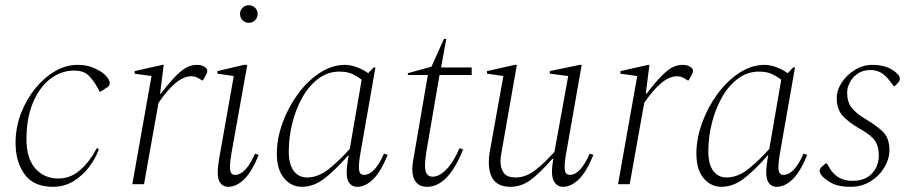

<svg xmlns="http://www.w3.org/2000/svg" viewBox="-20 -710 3525 740"><path d="M184 10Q110 10 75 -38Q40 -86 40 -160Q40 -218 60.5 -272Q81 -326 115.5 -368.5Q150 -411 192 -435.5Q234 -460 278 -460Q314 -460 339.5 -449Q365 -438 381 -425Q403 -405 403 -389Q403 -380 394 -374L368 -357H364L356 -372Q340 -401 321 -419.5Q302 -438 266 -438Q216 -438 174.5 -406.5Q133 -375 107.5 -315.5Q82 -256 82 -173Q82 -100 116 -61Q150 -22 205 -22Q252 -22 289 -54.5Q326 -87 353 -139H355L361 -134Q348 -99 323 -66Q298 -33 263 -11.5Q228 10 184 10Z M490 0 564 -417 499 -426V-436L606 -460H611L597 -349H600Q636 -396 660.5 -420Q685 -444 703 -452Q721 -460 738 -460Q756 -460 767.5 -453Q779 -446 779 -437Q779 -430 775 -423L762 -400H759L744 -409Q739 -412 732.5 -414Q726 -416 717 -416Q689 -416 658.5 -391.5Q628 -367 591 -314L535 0Z M939 -622Q925 -622 915 -632Q905 -642 905 -656Q905 -670 915 -680Q925 -690 939 -690Q953 -690 963 -680Q973 -670 973 -656Q973 -642 963 -632Q953 -622 939 -622ZM860 10Q836 10 825 -12Q814 -34 824 -95L881 -417L818 -426V-436L920 -460H933L872 -119Q864 -71 867 -53.5Q870 -36 886 -36Q927 -36 963 -118L977 -113Q951 -48 921 -19Q891 10 860 10Z M1143 10Q1103 10 1075 -23Q1047 -56 1047 -118Q1047 -175 1068.5 -235Q1090 -295 1127 -346Q1164 -397 1211.5 -428.5Q1259 -460 1310 -460Q1332 -460 1356.5 -450.5Q1381 -441 1399 -428L1420 -450H1427L1369 -119Q1361 -71 1364 -53.5Q1367 -36 1383 -36Q1424 -36 1460 -118L1474 -113Q1448 -48 1418 -19Q1388 10 1357 10Q1333 10 1322 -12Q1311 -34 1321 -95L1324 -111H1322Q1267 -49 1227 -19.5Q1187 10 1143 10ZM1093 -126Q1093 -77 1112 -51.5Q1131 -26 1163 -26Q1207 -26 1248.5 -59.5Q1290 -93 1328 -136L1374 -403Q1358 -415 1338.5 -424.5Q1319 -434 1288 -434Q1244 -434 1208 -407.5Q1172 -381 1146.5 -336.5Q1121 -292 1107 -237Q1093 -182 1093 -126Z M1627 10Q1598 10 1583.5 -8Q1569 -26 1569 -58Q1569 -72 1572 -89L1629 -421H1552V-428L1643 -453L1691 -560H1700L1680 -450H1798V-421H1674L1623 -124Q1621 -108 1619.5 -96Q1618 -84 1618 -74Q1618 -49 1625.5 -39Q1633 -29 1648 -29Q1673 -29 1700.5 -57Q1728 -85 1751 -139L1765 -134Q1734 -58 1699.5 -24Q1665 10 1627 10Z M1947 10Q1864 10 1864 -85Q1864 -108 1870 -138L1920 -417L1857 -426V-436L1964 -460H1972L1914 -129Q1909 -106 1909 -89Q1909 -60 1922 -43Q1935 -26 1967 -26Q2007 -26 2044 -55Q2081 -84 2117 -125L2170 -417L2099 -426V-436L2214 -460H2222L2162 -119Q2154 -72 2157 -54Q2160 -36 2176 -36Q2217 -36 2253 -118L2267 -113Q2241 -48 2211 -19Q2181 10 2150 10Q2126 10 2114 -13Q2102 -36 2112 -95L2113 -98H2109Q2058 -40 2023 -15Q1988 10 1947 10Z M2362 0 2436 -417 2371 -426V-436L2478 -460H2483L2469 -349H2472Q2508 -396 2532.5 -420Q2557 -444 2575 -452Q2593 -460 2610 -460Q2628 -460 2639.5 -453Q2651 -446 2651 -437Q2651 -430 2647 -423L2634 -400H2631L2616 -409Q2611 -412 2604.5 -414Q2598 -416 2589 -416Q2561 -416 2530.5 -391.5Q2500 -367 2463 -314L2407 0Z M2760 10Q2720 10 2692 -23Q2664 -56 2664 -118Q2664 -175 2685.5 -235Q2707 -295 2744 -346Q2781 -397 2828.5 -428.5Q2876 -460 2927 -460Q2949 -460 2973.5 -450.5Q2998 -441 3016 -428L3037 -450H3044L2986 -119Q2978 -71 2981 -53.5Q2984 -36 3000 -36Q3041 -36 3077 -118L3091 -113Q3065 -48 3035 -19Q3005 10 2974 10Q2950 10 2939 -12Q2928 -34 2938 -95L2941 -111H2939Q2884 -49 2844 -19.5Q2804 10 2760 10ZM2710 -126Q2710 -77 2729 -51.5Q2748 -26 2780 -26Q2824 -26 2865.5 -59.5Q2907 -93 2945 -136L2991 -403Q2975 -415 2955.5 -424.5Q2936 -434 2905 -434Q2861 -434 2825 -407.5Q2789 -381 2763.5 -336.5Q2738 -292 2724 -237Q2710 -182 2710 -126Z M3258 10Q3214 10 3189 -2.5Q3164 -15 3150 -30Q3139 -42 3139 -52Q3139 -60 3148 -68L3162 -80H3167L3177 -63Q3206 -13 3265 -13Q3314 -13 3340.5 -41Q3367 -69 3367 -112Q3367 -146 3352.5 -167.5Q3338 -189 3295 -213Q3251 -238 3228 -263.5Q3205 -289 3205 -331Q3205 -363 3224.5 -392.5Q3244 -422 3275.5 -441Q3307 -460 3342 -460Q3404 -460 3438 -426Q3448 -416 3448 -407Q3448 -398 3441 -391L3429 -378H3425L3410 -397Q3394 -419 3376 -429.5Q3358 -440 3335 -440Q3306 -440 3286 -426.5Q3266 -413 3255.5 -392.5Q3245 -372 3245 -353Q3245 -318 3261.5 -296Q3278 -274 3313 -253Q3359 -226 3383.5 -201.5Q3408 -177 3408 -132Q3408 -98 3389 -65.5Q3370 -33 3336 -11.5Q3302 10 3258 10Z"/></svg>

Font: Spectral ExtraLight
Style: Italic
Weight: 275
Italic angle: -10°
Designer: Jean-Baptiste Levee
Foundry: Production Type
Version: Version 2.001